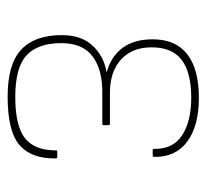

<svg xmlns="http://www.w3.org/2000/svg" viewBox="-39 -491 541 503"><g transform="rotate(90 231.5 -239.5)"><path d="M233 11Q148 11 110 -24.5Q72 -60 72 -131Q72 -182 99.5 -211.5Q127 -241 168 -248V-249Q128 -260 105.5 -290Q83 -320 83 -369Q83 -429 122 -459.5Q161 -490 236 -490Q310 -490 351 -459.5Q392 -429 391 -373Q391 -369 387 -369H373Q370 -369 370 -373Q371 -422 334.5 -446Q298 -470 236 -470Q170 -470 137 -445Q104 -420 104 -366Q104 -315 136 -286Q168 -257 223 -257H304Q308 -257 308 -253V-241Q308 -237 304 -237H221Q161 -237 127 -211Q93 -185 93 -130Q93 -68 125 -38.5Q157 -9 234 -9Q309 -9 341.5 -34Q374 -59 374 -116Q374 -119 378 -119H392Q395 -119 395 -115Q396 -51 360 -20Q324 11 233 11Z"/></g></svg>

Font: Sofia Sans Semi Condensed Thin
Style: Regular
Weight: 250
Version: Version 4.100